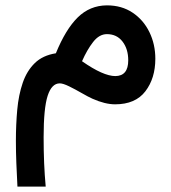

<svg xmlns="http://www.w3.org/2000/svg" viewBox="-20 -380 641 720"><path d="M45.4 319.8Q43 275.4 41.3 231.9Q39.6 188.5 39.6 147.9Q39.6 86.9 44.7 31.2Q49.8 -24.4 65.2 -69.3Q80.6 -114.3 110.4 -143.3Q140.1 -172.4 189.5 -180.2Q226.1 -270 271.5 -314.7Q316.9 -359.4 380.9 -359.9Q436.5 -359.9 477.3 -332.5Q518.1 -305.2 540.3 -259.5Q562.5 -213.9 562.5 -159.7Q562.5 -86.4 525.1 -37.6Q487.8 11.2 411.6 11.2Q374 11.2 326.7 -9.8Q310.5 -17.1 286.4 -31Q262.2 -44.9 239.3 -56.2Q216.3 -67.4 204.1 -67.4Q173.8 -67.4 158.7 -20.8Q143.6 25.9 143.6 134.3Q143.6 185.5 145.5 231.7Q147.5 277.8 151.4 319.8ZM287.6 -150.4Q367.2 -94.7 412.6 -94.7Q460.9 -95.2 460.9 -153.8Q460.9 -196.3 439.5 -224.1Q418 -252 380.9 -252Q352.1 -252 329.1 -222.4Q306.2 -192.9 287.6 -150.4Z"/></svg>

Font: Vazir Medium UI
Style: Medium-UI
Weight: 500
Designer: Saber Rastikerdar
Foundry: Saber Rastikerdar
Version: Version 30.0.0